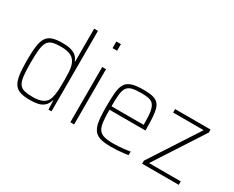

<svg xmlns="http://www.w3.org/2000/svg" viewBox="-104 -1135 1868 1535"><g transform="rotate(30 830.0 -367.5)"><path d="M244 8Q188 8 153 -3.5Q118 -15 99 -43.5Q80 -72 72.5 -123.5Q65 -175 65 -255Q65 -335 72 -386.5Q79 -438 98 -466.5Q117 -495 152.5 -506.5Q188 -518 244 -518Q287 -518 318 -510Q349 -502 369.5 -485Q390 -468 400 -439H404V-743H439V0H411L408 -81H404Q393 -44 369.5 -24.5Q346 -5 314 1.5Q282 8 244 8ZM253 -24Q310 -24 344.5 -42.5Q379 -61 390 -100Q400 -135 402 -172.5Q404 -210 404 -269Q404 -309 402 -342.5Q400 -376 393 -400Q379 -447 344.5 -466.5Q310 -486 248 -486Q201 -486 171.5 -478Q142 -470 126.5 -446.5Q111 -423 105.5 -377Q100 -331 100 -255Q100 -179 105.5 -133Q111 -87 126.5 -63.5Q142 -40 172.5 -32Q203 -24 253 -24Z M609 -682V-743H651V-682ZM613 0V-510H648V0Z M992 8Q941 8 906.5 0.5Q872 -7 851 -24.5Q830 -42 818.5 -72Q807 -102 803 -147Q799 -192 799 -254Q799 -329 803.5 -379.5Q808 -430 826 -461Q844 -492 883.5 -505Q923 -518 994 -518Q1043 -518 1074.5 -510.5Q1106 -503 1124.5 -485.5Q1143 -468 1151.5 -437.5Q1160 -407 1163 -362Q1166 -317 1166 -256V-243H834Q834 -178 839 -135Q844 -92 859.5 -67.5Q875 -43 908 -33.5Q941 -24 997 -24Q1021 -24 1048.5 -26Q1076 -28 1102 -31Q1128 -34 1148 -38V-5Q1131 -2 1105 1Q1079 4 1049.5 6Q1020 8 992 8ZM1131 -256V-296Q1131 -360 1124 -398Q1117 -436 1101.5 -455Q1086 -474 1058.5 -480Q1031 -486 991 -486Q938 -486 906.5 -478.5Q875 -471 859 -449Q843 -427 838.5 -385.5Q834 -344 834 -275H1150Z M1276 0V-28L1568 -478H1286V-510H1613V-482L1321 -32H1614V0Z"/></g></svg>

Font: Saira Thin SemiCondensed
Style: Regular
Weight: 100
Width: 4
Version: Version 1.101